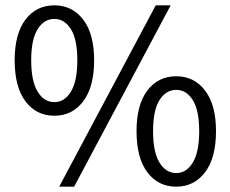

<svg xmlns="http://www.w3.org/2000/svg" viewBox="-20 -688 864 720"><path d="M184 -254Q116 -254 75.5 -308Q35 -362 35 -462Q35 -561 75.5 -614.5Q116 -668 184 -668Q251 -668 292 -614.5Q333 -561 333 -462Q333 -362 292 -308Q251 -254 184 -254ZM184 -305Q222 -305 246 -344.5Q270 -384 270 -462Q270 -540 246 -578.5Q222 -617 184 -617Q145 -617 121 -578.5Q97 -540 97 -462Q97 -384 121 -344.5Q145 -305 184 -305ZM202 12 564 -668H620L258 12ZM641 12Q573 12 532.5 -42Q492 -96 492 -196Q492 -295 532.5 -348.5Q573 -402 641 -402Q708 -402 749 -348.5Q790 -295 790 -196Q790 -96 749 -42Q708 12 641 12ZM641 -39Q679 -39 703 -78.5Q727 -118 727 -196Q727 -274 703 -312.5Q679 -351 641 -351Q602 -351 578 -312.5Q554 -274 554 -196Q554 -118 578 -78.5Q602 -39 641 -39Z"/></svg>

Font: Source Sans Pro
Style: Regular
Weight: 400
Designer: Paul D. Hunt
Foundry: Adobe Systems Incorporated
Version: Version 2.021;PS 2.000;hotconv 1.0.86;makeotf.lib2.5.63406